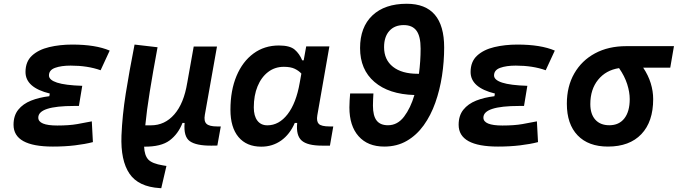

<svg xmlns="http://www.w3.org/2000/svg" viewBox="-20 -762 3569 1011"><path d="M258.3 9.8Q51.3 9.8 51.3 -105Q51.3 -153.3 76.2 -184.3Q101.1 -215.3 143.6 -232.2Q186 -249 239.7 -255.4L242.2 -269.5Q114.3 -300.8 114.3 -382.8Q114.3 -437.5 148.4 -469Q182.6 -500.5 238.8 -513.9Q294.9 -527.3 360.8 -527.3Q483.4 -527.3 557.6 -495.6L509.8 -392.1Q441.4 -416.5 352.1 -416.5Q302.2 -416.5 270 -404.8Q237.8 -393.1 237.8 -364.7Q237.8 -340.8 280.5 -326.9Q323.2 -313 413.1 -310.1L395.5 -204.1H370.1Q181.6 -204.1 181.6 -142.6Q181.6 -101.1 281.7 -101.1Q344.2 -101.1 386.7 -108.6Q429.2 -116.2 463.4 -123L469.2 -13.7Q427.7 -2.9 374.3 3.4Q320.8 9.8 258.3 9.8Z M829.1 229 821.3 228.5Q709 221.7 661.9 152.6Q614.7 83.5 619.6 -48.3Q624 -154.8 642.1 -269Q660.2 -383.3 688.5 -527.3L809.6 -513.2Q784.7 -379.4 768.6 -279.1Q752.4 -178.7 745.1 -102.1H775.4Q847.7 -102.1 897.9 -159.7Q948.2 -217.3 965.8 -325.7V-325.2L1000 -517.1H1122.6L1058.6 -157.2Q1052.7 -124 1067.4 -110.1Q1082 -96.2 1122.6 -96.2H1142.6L1124.5 4.4L1093.3 4.9Q1013.2 5.4 979.5 -18.6Q945.8 -42.5 952.1 -114.7H940.9Q918.5 -56.6 873.3 -22.7Q828.1 11.2 738.8 10.3Q740.7 56.2 760.7 77.9Q780.8 99.6 838.4 108.9L856.4 111.8Z M1579.1 -444.3 1592.3 -517.6H1714.4L1650.9 -154.8Q1645.5 -123.5 1658.4 -109.9Q1671.4 -96.2 1715.8 -96.2H1734.9L1717.3 4.9H1676.8Q1598.1 4.9 1568.1 -22.2Q1538.1 -49.3 1544.9 -114.7H1532.2Q1506.3 -54.7 1460.7 -22.2Q1415 10.3 1356 10.3Q1278.3 10.3 1235.8 -40.5Q1193.4 -91.3 1193.4 -184.1Q1193.4 -285.6 1225.3 -361.8Q1257.3 -438 1314.7 -480.2Q1372.1 -522.5 1448.7 -522.5Q1506.3 -522.5 1531.7 -500.7Q1557.1 -479 1571.3 -444.3ZM1474.6 -410.2Q1427.2 -410.2 1391.6 -382.8Q1356 -355.5 1336.2 -307.4Q1316.4 -259.3 1316.4 -196.3Q1316.4 -151.4 1335.2 -126.7Q1354 -102.1 1387.7 -102.1Q1449.2 -102.1 1494.4 -160.6Q1539.6 -219.2 1558.1 -325.7L1566.9 -374.5Q1553.7 -389.2 1532.2 -399.7Q1510.7 -410.2 1474.6 -410.2Z M2003.4 9.8Q1916.5 9.8 1868.2 -44.7Q1819.8 -99.1 1819.8 -196.3Q1819.8 -214.4 1821 -232.7Q1822.3 -251 1823.7 -270H1946.3Q1945.3 -254.4 1944.6 -238Q1943.8 -221.7 1943.8 -206.1Q1943.8 -152.3 1963.1 -127.4Q1982.4 -102.5 2022.9 -102.5Q2073.2 -102.5 2107.7 -147.9Q2142.1 -193.4 2162.1 -261.7Q2027.3 -265.6 1951.7 -330.6Q1876 -395.5 1876 -508.8Q1876 -619.1 1940.9 -680.7Q2005.9 -742.2 2121.6 -742.2Q2318.8 -742.2 2318.8 -511.7Q2318.8 -437.5 2307.4 -362.8Q2295.9 -288.1 2272.2 -221.2Q2248.5 -154.3 2211.2 -102.3Q2173.8 -50.3 2122.1 -20.3Q2070.3 9.8 2003.4 9.8ZM2186 -373.5Q2190.4 -406.7 2192.6 -440.2Q2194.8 -473.6 2194.8 -505.9Q2194.8 -570.8 2173.1 -600.3Q2151.4 -629.9 2106 -629.9Q2057.6 -629.9 2030 -599.1Q2002.4 -568.4 2002.4 -513.7Q2002.4 -447.3 2049.1 -410.4Q2095.7 -373.5 2179.2 -373.5Z M2602.1 9.8Q2395 9.8 2395 -105Q2395 -153.3 2419.9 -184.3Q2444.8 -215.3 2487.3 -232.2Q2529.8 -249 2583.5 -255.4L2585.9 -269.5Q2458 -300.8 2458 -382.8Q2458 -437.5 2492.2 -469Q2526.4 -500.5 2582.5 -513.9Q2638.7 -527.3 2704.6 -527.3Q2827.1 -527.3 2901.4 -495.6L2853.5 -392.1Q2785.2 -416.5 2695.8 -416.5Q2646 -416.5 2613.8 -404.8Q2581.5 -393.1 2581.5 -364.7Q2581.5 -340.8 2624.3 -326.9Q2667 -313 2756.8 -310.1L2739.3 -204.1H2713.9Q2525.4 -204.1 2525.4 -142.6Q2525.4 -101.1 2625.5 -101.1Q2688 -101.1 2730.5 -108.6Q2772.9 -116.2 2807.1 -123L2813 -13.7Q2771.5 -2.9 2718 3.4Q2664.6 9.8 2602.1 9.8Z M3181.2 9.8Q3078.1 9.8 3021.5 -49.3Q2964.8 -108.4 2964.8 -215.8Q2964.8 -307.1 3003.9 -375.2Q3043 -443.4 3113.3 -481.2Q3183.6 -519 3277.8 -519H3528.8L3509.3 -405.8H3366.7Q3393.6 -365.7 3406.5 -323.7Q3419.4 -281.7 3419.4 -240.2Q3419.4 -121.1 3357.2 -55.7Q3294.9 9.8 3181.2 9.8ZM3239.7 -403.3Q3170.4 -392.6 3129.4 -342Q3088.4 -291.5 3088.4 -213.9Q3088.4 -161.1 3114.7 -131.8Q3141.1 -102.5 3188.5 -102.5Q3239.7 -102.5 3267.8 -138.7Q3295.9 -174.8 3295.9 -240.2Q3295.9 -276.9 3282.5 -319.1Q3269 -361.3 3239.7 -403.3Z"/></svg>

Font: Cascadia Code NF SemiBold
Style: Italic
Weight: 600
Italic angle: -10°
Monospace: yes
Designer: Aaron Bell
Foundry: Saja Typeworks
Version: Version 2404.023; ttfautohint (v1.8.4)